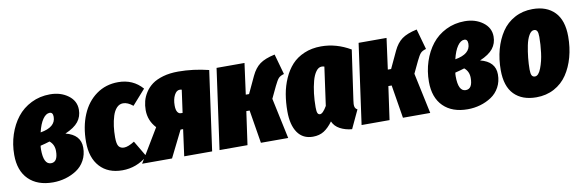

<svg xmlns="http://www.w3.org/2000/svg" viewBox="-45 -897 3820 1259"><g transform="rotate(-10 1865.5 -267.0)"><path d="M308.1 -553.2Q378.9 -553.2 428.5 -516.6Q478 -480 478 -421.9Q478 -375.5 451.4 -341.8Q424.8 -308.1 363.8 -282.2Q462.9 -257.3 462.9 -171.9Q462.9 -124.5 442.4 -86.9Q421.9 -49.3 387.7 -26.9Q353.5 -4.4 313 7.3Q272.5 19 229 19Q126 19 67.4 -38.8Q8.8 -96.7 8.8 -202.1Q8.8 -272.9 29.8 -336.7Q50.8 -400.4 88.4 -448.5Q126 -496.6 183.1 -524.9Q240.2 -553.2 308.1 -553.2ZM285.2 -434.1Q260.7 -434.1 239.5 -403.8Q218.3 -373.5 205.1 -317.9Q307.1 -335 307.1 -403.8Q307.1 -434.1 285.2 -434.1ZM252 -249Q222.7 -239.7 189.9 -231.9Q188 -224.1 188 -207Q188 -106.9 237.8 -106.9Q283.2 -106.9 283.2 -180.2Q283.2 -223.6 252 -249Z M762.2 -554.2Q860.8 -554.2 922.9 -482.9L835 -383.8Q800.8 -412.1 770 -412.1Q745.6 -412.1 727.5 -393.1Q709.5 -374 699.5 -342Q689.5 -310.1 684.8 -274.7Q680.2 -239.3 680.2 -201.2Q680.2 -156.2 692.1 -140.6Q704.1 -125 727.1 -125Q753.9 -125 796.9 -151.9L860.8 -43.9Q785.6 20 690.9 20Q595.7 20 541.5 -39.3Q487.3 -98.6 487.3 -204.1Q487.3 -305.7 520.5 -384.8Q553.7 -463.9 616.5 -509Q679.2 -554.2 762.2 -554.2Z M1162.1 -554.2Q1262.2 -554.2 1364.7 -528.8L1291 0H1105L1128.9 -176.8H1111.8L1023.9 0H824.7L957 -220.2Q908.7 -272 908.7 -341.8Q908.7 -372.6 916 -401.4Q923.3 -430.2 941.7 -458.5Q960 -486.8 988 -507.6Q1016.1 -528.3 1060.8 -541.3Q1105.5 -554.2 1162.1 -554.2ZM1150.9 -435.1Q1129.9 -435.1 1115.5 -407.5Q1101.1 -379.9 1101.1 -338.9Q1101.1 -310.1 1109.9 -296.1Q1118.7 -282.2 1132.8 -282.2H1144L1165 -433.1Q1159.2 -435.1 1150.9 -435.1Z M1804.7 -554.2 1842.8 -418Q1817.4 -411.1 1805.9 -398.4Q1794.4 -385.7 1777.3 -350.1L1739.7 -271L1797.4 0H1615.7L1579.6 -221.2H1557.6L1526.4 0H1340.3L1414.6 -534.2H1600.6L1572.8 -328.1H1594.7L1647.5 -440.9Q1670.4 -489.7 1704.6 -514.9Q1738.8 -540 1804.7 -554.2Z M2113.3 -554.2Q2214.8 -554.2 2308.6 -499L2261.2 -168Q2256.8 -142.1 2260 -127.4Q2263.2 -112.8 2277.3 -106L2220.2 16.1Q2175.8 12.2 2141.1 -6.3Q2106.4 -24.9 2092.3 -58.1Q2064 -19 2033.2 0.5Q2002.4 20 1959.5 20Q1892.6 20 1857.4 -31Q1822.3 -82 1822.3 -171.9Q1822.3 -231.9 1831.5 -285.9Q1840.8 -339.8 1862.8 -389.6Q1884.8 -439.5 1917.5 -475.3Q1950.2 -511.2 2000.5 -532.7Q2050.8 -554.2 2113.3 -554.2ZM2094.2 -422.9Q2073.2 -422.9 2056.6 -400.1Q2040 -377.4 2030 -340.1Q2020 -302.7 2014.6 -258.3Q2009.3 -213.9 2009.3 -167Q2009.3 -138.7 2014.4 -127.9Q2019.5 -117.2 2030.3 -117.2Q2049.3 -117.2 2076.7 -164.1L2112.3 -419.9Q2103.5 -422.9 2094.2 -422.9Z M2750.5 -554.2 2788.6 -418Q2763.2 -411.1 2751.7 -398.4Q2740.2 -385.7 2723.1 -350.1L2685.5 -271L2743.2 0H2561.5L2525.4 -221.2H2503.4L2472.2 0H2286.1L2360.4 -534.2H2546.4L2518.6 -328.1H2540.5L2593.3 -440.9Q2616.2 -489.7 2650.4 -514.9Q2684.6 -540 2750.5 -554.2Z M3069.3 -553.2Q3140.1 -553.2 3189.7 -516.6Q3239.3 -480 3239.3 -421.9Q3239.3 -375.5 3212.6 -341.8Q3186 -308.1 3125 -282.2Q3224.1 -257.3 3224.1 -171.9Q3224.1 -124.5 3203.6 -86.9Q3183.1 -49.3 3148.9 -26.9Q3114.7 -4.4 3074.2 7.3Q3033.7 19 2990.2 19Q2887.2 19 2828.6 -38.8Q2770 -96.7 2770 -202.1Q2770 -272.9 2791 -336.7Q2812 -400.4 2849.6 -448.5Q2887.2 -496.6 2944.3 -524.9Q3001.5 -553.2 3069.3 -553.2ZM3046.4 -434.1Q3022 -434.1 3000.7 -403.8Q2979.5 -373.5 2966.3 -317.9Q3068.4 -335 3068.4 -403.8Q3068.4 -434.1 3046.4 -434.1ZM3013.2 -249Q2983.9 -239.7 2951.2 -231.9Q2949.2 -224.1 2949.2 -207Q2949.2 -106.9 2999 -106.9Q3044.4 -106.9 3044.4 -180.2Q3044.4 -223.6 3013.2 -249Z M3447.3 20Q3353 20 3300 -33.9Q3247.1 -87.9 3247.1 -195.8Q3247.1 -269 3264.6 -333Q3282.2 -397 3315.4 -446.8Q3348.6 -496.6 3401.9 -525.4Q3455.1 -554.2 3521.5 -554.2Q3615.2 -554.2 3668.2 -499.5Q3721.2 -444.8 3721.2 -336.9Q3721.2 -263.7 3703.6 -199.7Q3686 -135.7 3652.8 -86.4Q3619.6 -37.1 3566.7 -8.5Q3513.7 20 3447.3 20ZM3461.4 -116.2Q3485.4 -116.2 3502.9 -161.6Q3520.5 -207 3527.3 -261.7Q3534.2 -316.4 3534.2 -367.2Q3534.2 -395 3527.8 -406Q3521.5 -417 3507.3 -417Q3488.3 -417 3473.4 -391.1Q3458.5 -365.2 3450.4 -325.2Q3442.4 -285.2 3438.2 -244.4Q3434.1 -203.6 3434.1 -167Q3434.1 -138.7 3440.7 -127.4Q3447.3 -116.2 3461.4 -116.2Z"/></g></svg>

Font: Fira Sans Compressed Heavy
Style: Italic
Weight: 900
Width: 3
Italic angle: -8°
Designer: Carrois Corporate & Edenspiekermann AG
Foundry: Carrois Corporate GbR & Edenspiekermann AG
Version: Version 4.203;PS 004.203;hotconv 1.0.88;makeotf.lib2.5.64775